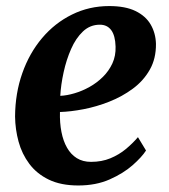

<svg xmlns="http://www.w3.org/2000/svg" viewBox="-20 -586 545 618"><path d="M450 -101.5Q436.5 -80.5 406.8 -54.2Q377 -28 333 -8.5Q289 11 232 11Q176 11 137.2 -7.8Q98.5 -26.5 74.5 -58.5Q50.5 -90.5 39.8 -130Q29 -169.5 28.5 -211Q29 -286 51.8 -350.5Q74.5 -415 115.5 -463.5Q156.5 -512 211.8 -539.2Q267 -566.5 331.5 -566.5Q383.5 -566.5 416.2 -550.5Q449 -534.5 465 -507Q481 -479.5 482 -445Q482.5 -397.5 462.2 -361.8Q442 -326 407.5 -300.5Q373 -275 331.8 -258.8Q290.5 -242.5 249 -234.5Q207.5 -226.5 173 -225.5Q172 -190.5 177.8 -161.2Q183.5 -132 195.8 -110.5Q208 -89 227.2 -77Q246.5 -65 273 -65Q307.5 -65 335.2 -76.5Q363 -88 385 -106.2Q407 -124.5 424 -144.5ZM301.5 -506.5Q270 -506.5 247 -484.8Q224 -463 208.8 -428.2Q193.5 -393.5 184.8 -353.5Q176 -313.5 174 -277.5Q195.5 -278.5 220 -285.8Q244.5 -293 268.2 -306.2Q292 -319.5 311.2 -338.5Q330.5 -357.5 341.8 -382Q353 -406.5 352 -436Q351 -471.5 338 -489Q325 -506.5 301.5 -506.5Z"/></svg>

Font: Merriweather 28pt
Style: Bold Italic
Weight: 700
Italic angle: -7.8°
Version: Version 2.101